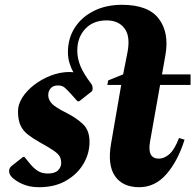

<svg xmlns="http://www.w3.org/2000/svg" viewBox="-20 -770 814 800"><path d="M144 10Q111 10 87.5 2Q64 -6 48 -17Q18 -36 18 -57Q18 -71 29 -79L76 -116H82L99 -95Q117 -72 135 -59.5Q153 -47 179 -47Q209 -47 222 -60.5Q235 -74 235 -90Q235 -106 229 -117.5Q223 -129 203.5 -142.5Q184 -156 144 -178Q116 -194 96 -209.5Q76 -225 65.5 -247.5Q55 -270 55 -307Q55 -335 73 -363.5Q91 -392 122 -416Q153 -440 191.5 -455Q230 -470 270 -470Q278 -470 286 -469Q276 -486 269.5 -507.5Q263 -529 263 -552Q263 -610 291.5 -654.5Q320 -699 371 -724.5Q422 -750 488 -750Q598 -750 642 -691.5Q686 -633 669 -539L655 -460H774V-416H647L605 -179Q593 -109 642 -109Q664 -109 685.5 -127.5Q707 -146 726 -195L749 -188Q721 -99 673.5 -44.5Q626 10 560 10Q491 10 459 -36.5Q427 -83 443 -173L485 -416H427L431 -435L493 -460L511 -551Q524 -618 499 -651.5Q474 -685 424 -685Q368 -685 335 -649.5Q302 -614 302 -559Q302 -527 315 -495Q328 -463 360 -421Q364 -416 365 -411Q366 -406 366 -402Q366 -392 362 -389L310 -348H303L277 -377Q261 -395 250 -404.5Q239 -414 222 -414Q202 -414 191.5 -402.5Q181 -391 181 -373Q181 -356 194.5 -340Q208 -324 258 -299Q296 -280 324.5 -254Q353 -228 353 -179Q353 -130 327.5 -87Q302 -44 255 -17Q208 10 144 10Z"/></svg>

Font: Spectral ExtraBold
Style: Italic
Weight: 800
Italic angle: -10°
Designer: Jean-Baptiste Levee
Foundry: Production Type
Version: Version 2.001